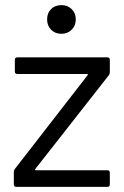

<svg xmlns="http://www.w3.org/2000/svg" viewBox="-20 -730 485 750"><path d="M34 -10V-58Q34 -65 38 -70L322 -436Q324 -438 323 -439.5Q322 -441 320 -441H48Q38 -441 38 -451V-496Q38 -506 48 -506H399Q409 -506 409 -496V-448Q409 -441 405 -436L118 -70Q116 -68 117 -66.5Q118 -65 120 -65H399Q409 -65 409 -55V-10Q409 0 399 0H44Q34 0 34 -10ZM164 -654Q164 -679 179.5 -694.5Q195 -710 220 -710Q244 -710 260 -694.5Q276 -679 276 -654Q276 -630 260 -614Q244 -598 220 -598Q195 -598 179.5 -614Q164 -630 164 -654Z"/></svg>

Font: Amber EN
Style: Regular
Weight: 400
Designer: Jeremy Tribby
Foundry: Tribby Type Co.
Version: Version 1.403 November 24, 2021